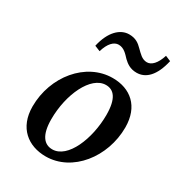

<svg xmlns="http://www.w3.org/2000/svg" viewBox="-176 -834 884 959"><g transform="rotate(30 266.0 -354.5)"><path d="M231 14C384 14 504 -139 504 -310C504 -432 429 -493 327 -493C173 -493 50 -343 50 -170C50 -47 130 14 231 14ZM242 -33C197 -33 163 -67 163 -162C163 -304 228 -446 315 -446C360 -446 391 -412 391 -317C391 -180 331 -33 242 -33ZM170 -589 202 -576C217 -627 242 -652 269 -652C300 -652 319 -629 338 -609C356 -592 378 -575 415 -575C468 -575 511 -616 532 -709L501 -722C485 -671 460 -646 434 -646C405 -646 387 -668 366 -688C348 -706 328 -723 289 -723C238 -723 190 -679 170 -589Z"/></g></svg>

Font: Source Serif Pro Semibold
Style: Italic
Weight: 600
Italic angle: -12°
Designer: Frank Grießhammer
Foundry: Adobe Systems Incorporated
Version: Version 3.001;hotconv 1.0.111;makeotfexe 2.5.65597